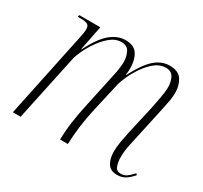

<svg xmlns="http://www.w3.org/2000/svg" viewBox="-120 -705 925 877"><g transform="rotate(30 343.0 -266.5)"><path d="M585 10Q549 10 534 -14.5Q519 -39 519 -75Q519 -100 524 -129Q529 -158 534 -181L568 -331Q574 -362 580.5 -395Q587 -428 587 -454Q587 -482 575.5 -504Q564 -526 534 -526Q504 -526 478 -505Q452 -484 431.5 -454Q411 -424 398 -395Q385 -366 381 -350L346 -196Q334 -144 328 -97Q322 -50 320 0H279Q280 -49 287 -98Q294 -147 306 -200L334 -331Q342 -366 348 -396.5Q354 -427 354 -453Q354 -479 342.5 -502.5Q331 -526 299 -526Q271 -526 245 -505.5Q219 -485 198 -455.5Q177 -426 163 -396.5Q149 -367 145 -349L71 0H30L125 -453Q128 -466 129.5 -477Q131 -488 131 -495Q131 -514 120.5 -520Q110 -526 82 -526H69L71 -536H182L156 -406H158Q196 -481 233.5 -512Q271 -543 312 -543Q358 -543 376 -514Q394 -485 394 -443Q394 -435 393.5 -425.5Q393 -416 391 -406H393Q432 -481 467.5 -512Q503 -543 545 -543Q591 -543 609.5 -515Q628 -487 628 -449Q628 -421 621 -388.5Q614 -356 609 -331L567 -138Q559 -102 559 -69Q559 -43 566.5 -23Q574 -3 597 -3Q614 -3 627.5 -12.5Q641 -22 658 -41L664 -34Q644 -11 626 -0.5Q608 10 585 10Z"/></g></svg>

Font: Noto Serif Display Condensed ExtraLight
Style: Italic
Weight: 200
Width: 3
Italic angle: -12°
Designer: Monotype Design Team
Foundry: Monotype Imaging Inc.
Version: Version 2.009